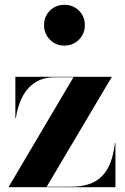

<svg xmlns="http://www.w3.org/2000/svg" viewBox="-20 -780 522 800"><path d="M16.5 0V-2L286 -458H207Q160 -458 126.8 -436.5Q93.5 -415 73.5 -376.8Q53.5 -338.5 46 -288H44V-460H445V-458L174.5 -2H275Q319 -2 351.2 -13Q383.5 -24 405.5 -46.5Q427.5 -69 440.5 -103.2Q453.5 -137.5 459 -184H461V0ZM248 -590Q212.5 -590 188 -614.8Q163.5 -639.5 163.5 -675Q163.5 -711.5 188 -735.8Q212.5 -760 248 -760Q284.5 -760 309 -735.8Q333.5 -711.5 333.5 -675Q333.5 -639.5 309 -614.8Q284.5 -590 248 -590Z"/></svg>

Font: Bodoni Moda 96pt
Style: Bold
Weight: 700
Version: Version 2.005